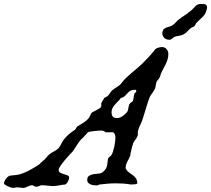

<svg xmlns="http://www.w3.org/2000/svg" viewBox="-107 -925 1054 959"><path d="M-86.9 -8.3Q-86.9 -13.7 -84.2 -20Q-81.5 -26.4 -77.4 -32Q-73.2 -37.6 -68.1 -41.7Q-63 -45.9 -58.1 -47.4Q-56.6 -47.9 -52.2 -48.3Q-47.9 -48.8 -42.5 -49.3Q-37.1 -49.8 -32.7 -50.3Q-28.3 -50.8 -26.9 -50.8Q-13.2 -52.2 2.4 -57.9Q18.1 -63.5 33.2 -71Q48.3 -78.6 62.5 -87.2Q76.7 -95.7 87.9 -103Q88.4 -103.5 91.8 -106.9Q95.2 -110.4 99.9 -114.7Q104.5 -119.1 109.4 -123.3Q114.3 -127.4 117.7 -129.9Q118.7 -132.3 121.8 -135.7Q125 -139.2 126 -139.2Q131.8 -147.5 137.5 -152.3Q143.1 -157.2 149.2 -161.1Q155.3 -165 161.9 -168.5Q168.5 -171.9 176.8 -177.2Q182.6 -181.2 187.3 -187.3Q191.9 -193.4 195.8 -200.4Q199.7 -207.5 203.4 -214.8Q207 -222.2 211.9 -228Q224.6 -243.7 235.6 -253.2Q246.6 -262.7 261.7 -272.9Q268.6 -275.9 271.5 -282.2Q274.4 -288.6 278.8 -293Q286.1 -297.9 293.7 -302.2Q301.3 -306.6 308.6 -311.5Q315.9 -316.4 323 -322Q330.1 -327.6 336.4 -335.4Q337.4 -336.4 339.4 -340.1Q341.3 -343.8 343.3 -347.7Q345.2 -351.6 346.9 -355.2Q348.6 -358.9 349.1 -359.9Q351.6 -363.3 359.1 -366.9Q366.7 -370.6 375 -375Q383.3 -379.4 390.4 -384Q397.5 -388.7 398.9 -394.5V-409.7Q398.9 -411.1 401.1 -414.6Q403.3 -418 405.8 -421.9Q408.2 -425.8 410.4 -429.2Q412.6 -432.6 413.1 -434.1Q414.1 -435.5 415.8 -437Q417.5 -438.5 418 -438.5Q426.8 -441.9 431.2 -445.8Q435.5 -449.7 438.7 -454.6Q441.9 -459.5 445.6 -464.8Q449.2 -470.2 457 -476.6Q461.9 -480.5 467.5 -484.1Q473.1 -487.8 479 -491.5Q484.9 -495.1 490 -499.3Q495.1 -503.4 498.5 -508.3Q509.8 -523.4 522.7 -535.9Q535.6 -548.3 549.1 -559.8Q562.5 -571.3 576.2 -582.5Q589.8 -593.8 603 -606.4Q621.6 -625 638.4 -643.3Q655.3 -661.6 669.9 -680.7Q686 -689.9 702.1 -689.9Q716.3 -689.9 725.1 -679.4Q733.9 -668.9 733.9 -655.3Q733.9 -641.1 730 -628.4Q726.1 -615.7 720.2 -603.5Q714.4 -591.3 707.8 -579.6Q701.2 -567.9 696.3 -555.7Q696.3 -555.2 694.8 -550Q693.4 -544.9 692.9 -543.9Q689.5 -533.7 682.6 -526.9Q675.8 -520 673.3 -511.7Q673.3 -510.7 672.9 -507.8Q672.4 -504.9 671.6 -501.7Q670.9 -498.5 670.4 -495.8Q669.9 -493.2 669.9 -492.7Q668.5 -484.4 665 -477.8Q661.6 -471.2 657.2 -465.1Q652.8 -459 648.2 -452.6Q643.6 -446.3 640.1 -438.5Q630.4 -412.1 622.6 -385.3Q614.7 -358.4 606.4 -333Q602.1 -318.4 594 -302.2Q585.9 -286.1 582 -269.5Q581.1 -268.6 581.1 -265.1Q581.1 -260.7 581.5 -257.8Q582 -254.9 582 -254.4Q580.1 -242.2 572.5 -232.2Q564.9 -222.2 558.6 -210.9Q558.6 -210.4 557.6 -207.5Q556.6 -204.6 556.6 -202.6Q555.2 -201.2 553.2 -193.4Q551.3 -185.5 549.1 -176.3Q546.9 -167 545.2 -158.7Q543.5 -150.4 543.5 -147.9Q540.5 -139.2 536.6 -132.1Q532.7 -125 529.1 -117.9Q525.4 -110.8 522.9 -103.3Q520.5 -95.7 520.5 -85.9Q520.5 -84.5 521 -83.5Q521 -82.5 521.5 -82Q527.8 -70.3 537.6 -63.5Q547.4 -56.6 556.6 -49.8Q565.9 -43 572.3 -33.7Q578.6 -24.4 578.6 -7.8Q577.6 -7.8 574.7 -6.8Q571.8 -5.9 571.3 -4.9Q569.8 -4.9 566.2 -4.6Q562.5 -4.4 558.3 -4.2Q554.2 -3.9 550.5 -3.7Q546.9 -3.4 546.4 -3.4Q527.8 -6.8 509.3 -8.1Q490.7 -9.3 472.2 -9.3Q451.7 -9.3 431.2 -7.6Q410.6 -5.9 389.6 -3.4Q385.3 -2.4 383.1 -0.7Q380.9 1 375 1Q369.1 1 361.1 0Q353 -1 345.7 -3.9Q338.4 -6.8 333.5 -12.2Q328.6 -17.6 328.6 -26.4Q328.6 -41 337.9 -46.9Q347.2 -52.7 359.6 -54.9Q372.1 -57.1 384.3 -57.9Q396.5 -58.6 402.8 -62.5Q412.6 -70.3 417.7 -76.9Q422.9 -83.5 425.5 -90.6Q428.2 -97.7 429.2 -106.2Q430.2 -114.7 431.6 -126.5Q432.1 -131.3 433.3 -134Q434.6 -136.7 436.3 -138.4Q438 -140.1 440.9 -142.1Q443.8 -144 447.8 -147.9Q452.6 -153.8 456.8 -166.3Q460.9 -178.7 463.9 -192.4Q466.8 -206.1 468.3 -218.8Q469.7 -231.4 469.7 -238.3Q469.7 -241.2 468.8 -245.6Q467.8 -250 466.3 -254.2Q464.8 -258.3 462.4 -261.2Q460 -264.2 457 -264.2H421.4Q411.1 -272.9 397.9 -272.9Q393.6 -272.9 383.8 -272.2Q374 -271.5 363.5 -270.5Q353 -269.5 344 -267.8Q335 -266.1 332 -264.2L307.6 -237.3Q292 -224.1 281 -206.3Q270 -188.5 257.8 -170.4Q252.4 -165 240.7 -152.3Q229 -139.6 216.8 -125.2Q204.6 -110.8 195.3 -97.2Q186 -83.5 186 -76.7Q186 -66.4 194.1 -62.3Q202.1 -58.1 212.2 -55.2Q222.2 -52.2 230.2 -49.1Q238.3 -45.9 238.3 -38.1Q238.3 -33.7 236.6 -28.3Q234.9 -22.9 232.2 -18.1Q229.5 -13.2 226.1 -9.3Q222.7 -5.4 218.8 -3.4Q201.2 -2 186.3 1.2Q171.4 4.4 154.8 4.4L105 0Q96.7 0 89.1 3.9Q81.5 7.8 71.8 7.8Q71.3 7.8 68.8 6.8Q66.4 5.9 63.7 4.4Q61 2.9 58.3 1.7Q55.7 0.5 54.2 0Q48.3 0 42.5 2.2Q36.6 4.4 31.2 6.8Q25.9 9.3 20 11.5Q14.2 13.7 8.3 13.7L-19.5 10.7Q-25.9 10.7 -31.2 12.2Q-36.6 13.7 -42 13.7Q-44.9 13.7 -52.2 11.5Q-59.6 9.3 -67.4 5.9Q-75.2 2.4 -81.1 -1.5Q-86.9 -5.4 -86.9 -8.3ZM450.2 -364.7Q450.2 -350.6 456.1 -343Q461.9 -335.4 477.5 -335.4Q491.7 -335.4 504.6 -344.5Q517.6 -353.5 527.3 -364.7Q531.2 -369.6 532.5 -376.5Q533.7 -383.3 534.9 -389.9Q536.1 -396.5 538.3 -402.3Q540.5 -408.2 546.4 -412.1L556.6 -419.9Q558.1 -422.4 558.8 -427.5Q559.6 -432.6 560.5 -438.2Q561.5 -443.8 562.3 -449.2Q563 -454.6 564.5 -458Q566.4 -459 569.6 -462.6Q572.8 -466.3 573.7 -467.3Q573.7 -473.6 572.3 -475.1Q570.8 -476.6 567.9 -476.6Q554.7 -476.6 546.6 -472.7Q538.6 -468.8 533 -463.1Q527.3 -457.5 522.7 -451.7Q518.1 -445.8 512.2 -441.9Q511.7 -441.4 509.3 -440.4Q506.8 -439.5 503.9 -438.2Q501 -437 498.3 -435.8Q495.6 -434.6 495.1 -434.1Q494.6 -433.1 494.1 -432.6Q493.7 -431.6 493.2 -431.4Q492.7 -431.2 492.7 -430.7L490.2 -426.8Q483.9 -419.9 476.8 -413.1Q469.7 -406.2 463.9 -398.9Q458 -391.6 454.1 -383.3Q450.2 -375 450.2 -364.7ZM704.6 -766.6Q707 -776.9 713.1 -781.2Q719.2 -785.6 727.1 -788.3Q734.9 -791 743.2 -793.5Q751.5 -795.9 758.3 -801.8Q767.6 -808.6 772.7 -815.2Q777.8 -821.8 787.6 -828.6Q800.3 -838.9 814.5 -847.9Q828.6 -856.9 840.8 -867.2Q851.1 -874.5 857.2 -881.6Q863.3 -888.7 868.7 -893.8Q874 -898.9 880.1 -902.1Q886.2 -905.3 896.5 -905.3Q898.9 -905.3 901.9 -905Q904.8 -904.8 908.2 -904.3Q909.2 -905.3 911.1 -905.3Q912.1 -905.3 913.1 -904.8Q915 -904.3 917.2 -903.8Q919.4 -903.3 921.9 -900.9Q927.2 -897.5 927.2 -888.7Q927.2 -885.7 926.3 -880.9Q925.8 -878.4 925 -875.7Q924.3 -873 922.9 -869.6Q920.9 -860.4 915 -852.3Q909.2 -844.2 901.9 -837.2Q894.5 -830.1 886.7 -823.2Q878.9 -816.4 873 -809.6Q871.1 -805.2 869.1 -802.2Q867.7 -799.3 866.2 -797.1Q864.7 -794.9 863.8 -794.9Q863.3 -793.5 861.1 -792.2Q858.9 -791 856.2 -789.8Q853.5 -788.6 851.6 -787.8Q849.6 -787.1 849.1 -786.6Q840.8 -781.7 833.5 -772.9Q826.2 -764.2 816.9 -757.8Q807.6 -751.5 800.3 -749.3Q793 -747.1 786.6 -746.1Q780.3 -745.1 773.9 -743.9Q767.6 -742.7 760.7 -738.8Q760.3 -738.3 757.8 -736.3Q755.4 -734.4 752.2 -732.2Q749 -730 746.1 -728Q743.2 -726.1 741.7 -726.1Q738.8 -726.1 736.8 -726.6Q732.4 -726.6 729.5 -727.5Q717.8 -730 710.7 -739Q703.6 -748 703.6 -759.3Q703.6 -761.7 704.6 -766.6Z"/></svg>

Font: IM FELL English
Style: Italic
Weight: 400
Italic angle: -18°
Designer: Igino Marini
Foundry: Igino Marini
Version: 3.00